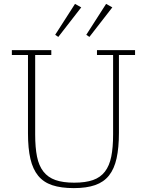

<svg xmlns="http://www.w3.org/2000/svg" viewBox="-20 -956 756 988"><path d="M360 12Q294 12 249 -3Q204 -18 176.5 -51.5Q149 -85 136.5 -138.5Q124 -192 124 -270V-673H41V-698H244V-673H161V-264Q161 -197 170.5 -150Q180 -103 203.5 -73Q227 -43 265.5 -29.5Q304 -16 362 -16Q420 -16 458.5 -29.5Q497 -43 520 -73Q543 -103 552.5 -150Q562 -197 562 -264V-673H479V-698H675V-673H592V-273Q592 -196 580 -141.5Q568 -87 541 -53Q514 -19 469.5 -3.5Q425 12 360 12ZM264 -777 366 -936 398 -918 280 -766ZM424 -777 526 -936 558 -918 440 -766Z"/></svg>

Font: IBM Plex Serif ExtLt
Style: Regular
Weight: 200
Designer: Mike Abbink, Paul van der Laan, Pieter van Rosmalen
Foundry: Bold Monday
Version: Version 3.001